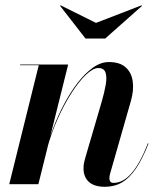

<svg xmlns="http://www.w3.org/2000/svg" viewBox="-20 -708 617 738"><path d="M383 10Q342.5 10 321.8 -8.8Q301 -27.5 301 -61.5Q301 -73 303.2 -83.5Q305.5 -94 308 -102L370 -314Q381.5 -353 386.5 -382.8Q391.5 -412.5 385.5 -429.5Q379.5 -446.5 358 -446.5Q337.5 -446.5 310.2 -420.5Q283 -394.5 254.5 -350Q226 -305.5 201 -249.5Q176 -193.5 160 -133H158.5Q168 -172.5 185.5 -218.2Q203 -264 226.5 -308.2Q250 -352.5 278 -389Q306 -425.5 336.5 -447.5Q367 -469.5 398.5 -469.5Q440.5 -469.5 463 -449.2Q485.5 -429 490.2 -395.2Q495 -361.5 483 -319.5L403.5 -41.5Q402 -37.5 401.2 -32.2Q400.5 -27 400.5 -23Q400.5 -15 404 -10Q407.5 -5 416.5 -5Q453 -5 485.2 -41.8Q517.5 -78.5 548.5 -157L551 -156.5Q527.5 -97 502.8 -60.5Q478 -24 449 -7Q420 10 383 10ZM15.5 0 129 -457.5H57.5V-460H242L127.5 0ZM308.5 -560 211 -685.5 213 -687.5 349 -620 524 -687.5 526 -685.5 384.5 -560Z"/></svg>

Font: Bodoni Moda 72pt SemiBold
Style: Italic
Weight: 600
Italic angle: -13°
Designer: Owen Earl
Foundry: indestructible type
Version: Version 2.004